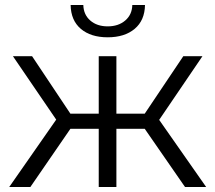

<svg xmlns="http://www.w3.org/2000/svg" viewBox="-20 -752 866 772"><path d="M562 -234H448V0H377V-234H263L102 0H17L206 -271L32 -526H109L263 -295H377V-526H448V-295H562L717 -526H794L620 -270L809 0H724ZM264 -732H315Q316 -693 343 -669.5Q370 -646 413 -646Q456 -646 483.5 -669.5Q511 -693 512 -732H563Q562 -670 521.5 -636Q481 -602 413 -602Q345 -602 305 -636Q265 -670 264 -732Z"/></svg>

Font: Montserrat-Regular
Style: Regular
Weight: 400
Version: Version 7.200